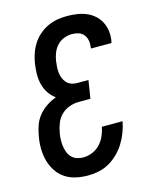

<svg xmlns="http://www.w3.org/2000/svg" viewBox="-113 -819 726 904"><g transform="rotate(-15 250.0 -367.5)"><path d="M204 8Q173 8 144 1.5Q115 -5 91.5 -21Q68 -37 52.5 -61Q37 -85 29.5 -113Q22 -141 21.5 -171Q21 -201 27 -232Q31 -257 39.5 -281.5Q48 -306 65 -327Q82 -348 104.5 -363Q127 -378 152 -387Q132 -401 118.5 -421.5Q105 -442 99 -466Q93 -490 93.5 -516Q94 -542 98 -568Q102 -592 110 -615Q118 -638 131.5 -659Q145 -680 164.5 -697Q184 -714 207 -724.5Q230 -735 253.5 -739Q277 -743 301 -743Q325 -743 349 -739.5Q373 -736 394.5 -727Q416 -718 433 -703Q450 -688 460.5 -667.5Q471 -647 474 -623.5Q477 -600 473 -575Q472 -573 471.5 -571Q471 -569 471 -566H371Q371 -568 371 -569Q371 -570 371 -571Q374 -588 371 -604.5Q368 -621 358.5 -633Q349 -645 333.5 -650Q318 -655 301 -655Q282 -655 262.5 -647.5Q243 -640 229 -625Q215 -610 207.5 -591Q200 -572 197 -553Q195 -538 194 -523.5Q193 -509 194.5 -495.5Q196 -482 201 -469Q206 -456 215 -446Q224 -436 237 -431Q250 -426 264 -426H321L307 -338H250Q227 -338 204.5 -330Q182 -322 164.5 -305Q147 -288 138.5 -265.5Q130 -243 126 -221Q123 -204 122.5 -188Q122 -172 124 -156.5Q126 -141 131.5 -126.5Q137 -112 147.5 -101Q158 -90 173 -85Q188 -80 204 -80Q226 -80 248 -89Q270 -98 286 -115Q302 -132 311.5 -153.5Q321 -175 325 -197H426Q421 -171 411.5 -145.5Q402 -120 387.5 -96Q373 -72 352.5 -51.5Q332 -31 307.5 -17Q283 -3 256.5 2.5Q230 8 204 8Z"/></g></svg>

Font: Iosevka SS04 Semibold Oblique
Style: Regular
Weight: 600
Italic angle: -9°
Monospace: yes
Designer: Belleve Invis
Foundry: Belleve Invis
Version: Version 19.0.0; ttfautohint (v1.8.4)